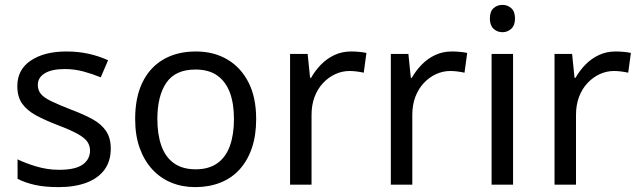

<svg xmlns="http://www.w3.org/2000/svg" viewBox="-20 -757 2621 787"><path d="M434 -148Q434 -96 408 -61Q382 -26 334 -8Q286 10 220 10Q164 10 123.5 1Q83 -8 52 -24V-104Q84 -88 129.5 -74.5Q175 -61 222 -61Q289 -61 319 -82.5Q349 -104 349 -140Q349 -160 338 -176Q327 -192 298.5 -208Q270 -224 217 -244Q165 -264 128 -284Q91 -304 71 -332Q51 -360 51 -404Q51 -472 106.5 -509Q162 -546 252 -546Q301 -546 343.5 -536.5Q386 -527 423 -510L393 -440Q359 -454 322 -464Q285 -474 246 -474Q192 -474 163.5 -456.5Q135 -439 135 -409Q135 -387 148 -371.5Q161 -356 191.5 -341.5Q222 -327 273 -307Q324 -288 360 -268Q396 -248 415 -219.5Q434 -191 434 -148Z M1030 -269Q1030 -202 1012.5 -150.5Q995 -99 962.5 -63Q930 -27 883.5 -8.5Q837 10 780 10Q727 10 682 -8.5Q637 -27 604 -63Q571 -99 552.5 -150.5Q534 -202 534 -269Q534 -358 564 -419.5Q594 -481 650 -513.5Q706 -546 783 -546Q856 -546 911.5 -513.5Q967 -481 998.5 -419.5Q1030 -358 1030 -269ZM625 -269Q625 -206 641.5 -159.5Q658 -113 693 -88Q728 -63 782 -63Q836 -63 871 -88Q906 -113 922.5 -159.5Q939 -206 939 -269Q939 -333 922 -378Q905 -423 870.5 -447.5Q836 -472 781 -472Q699 -472 662 -418Q625 -364 625 -269Z M1419 -546Q1434 -546 1451.5 -544.5Q1469 -543 1482 -540L1471 -459Q1458 -462 1442.5 -464Q1427 -466 1413 -466Q1382 -466 1354 -453Q1326 -440 1304 -416.5Q1282 -393 1269.5 -360Q1257 -327 1257 -286V0H1169V-536H1241L1251 -438H1255Q1272 -468 1296 -492.5Q1320 -517 1351 -531.5Q1382 -546 1419 -546Z M1832 -546Q1847 -546 1864.5 -544.5Q1882 -543 1895 -540L1884 -459Q1871 -462 1855.5 -464Q1840 -466 1826 -466Q1795 -466 1767 -453Q1739 -440 1717 -416.5Q1695 -393 1682.5 -360Q1670 -327 1670 -286V0H1582V-536H1654L1664 -438H1668Q1685 -468 1709 -492.5Q1733 -517 1764 -531.5Q1795 -546 1832 -546Z M2083 -536V0H1995V-536ZM2040 -737Q2060 -737 2075.5 -723.5Q2091 -710 2091 -681Q2091 -653 2075.5 -639Q2060 -625 2040 -625Q2018 -625 2003 -639Q1988 -653 1988 -681Q1988 -710 2003 -723.5Q2018 -737 2040 -737Z M2503 -546Q2518 -546 2535.5 -544.5Q2553 -543 2566 -540L2555 -459Q2542 -462 2526.5 -464Q2511 -466 2497 -466Q2466 -466 2438 -453Q2410 -440 2388 -416.5Q2366 -393 2353.5 -360Q2341 -327 2341 -286V0H2253V-536H2325L2335 -438H2339Q2356 -468 2380 -492.5Q2404 -517 2435 -531.5Q2466 -546 2503 -546Z"/></svg>

Font: uhindi15
Style: Book
Weight: 400
Designer: Jelle Bosma - Monotype Design Team
Foundry: Monotype Imaging Inc.
Version: Version 2.003